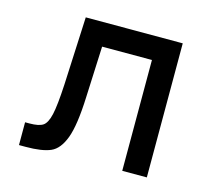

<svg xmlns="http://www.w3.org/2000/svg" viewBox="-90 -711 931 830"><g transform="rotate(15 375.0 -296.0)"><path d="M60 -94H80Q121 -94 139.5 -106Q158 -118 167.5 -159.5Q177 -201 182 -296L196 -600H630V0H520V-496H297L287 -266Q282 -141 260.5 -83Q239 -25 201 -8.5Q163 8 90 8H60Z"/></g></svg>

Font: Martian Mono sWd Rg
Style: Regular
Weight: 400
Width: 6
Monospace: yes
Designer: Roman Shamin
Foundry: Evil Martians
Version: Version 1.000